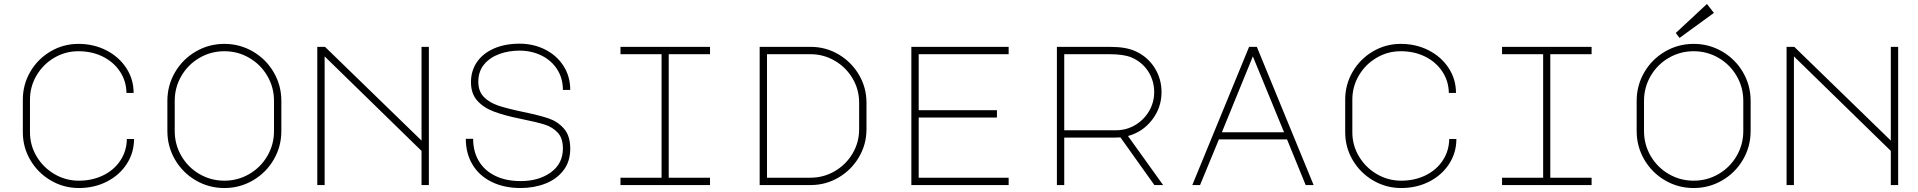

<svg xmlns="http://www.w3.org/2000/svg" viewBox="-20 -932 9660 967"><path d="M377 -22Q445 -22 500 -49Q555 -76 586.5 -124Q618 -172 619 -232H655Q655 -163 618.5 -106.5Q582 -50 518.5 -17.5Q455 15 377 15Q301 15 236 -23Q171 -61 133 -125.5Q95 -190 95 -266V-430Q95 -506 132.5 -570.5Q170 -635 234.5 -673Q299 -711 375 -711Q452 -711 515.5 -678.5Q579 -646 616 -589.5Q653 -533 653 -464H617Q616 -524 584 -572Q552 -620 497.5 -647Q443 -674 375 -674Q309 -674 253 -641Q197 -608 164 -552Q131 -496 131 -430V-266Q131 -200 164.5 -144Q198 -88 254.5 -55Q311 -22 377 -22Z M1397 -424V-272Q1397 -194 1358.5 -128Q1320 -62 1254 -23.5Q1188 15 1110 15Q1032 15 966 -23.5Q900 -62 861.5 -128Q823 -194 823 -272V-424Q823 -502 861.5 -568Q900 -634 966 -672.5Q1032 -711 1110 -711Q1188 -711 1254 -672.5Q1320 -634 1358.5 -568Q1397 -502 1397 -424ZM1110 -22Q1178 -22 1235.5 -55.5Q1293 -89 1326.5 -146.5Q1360 -204 1360 -272V-424Q1360 -492 1326.5 -549.5Q1293 -607 1235.5 -640.5Q1178 -674 1110 -674Q1042 -674 984.5 -640.5Q927 -607 893.5 -549.5Q860 -492 860 -424V-272Q860 -204 893.5 -146.5Q927 -89 984.5 -55.5Q1042 -22 1110 -22Z M1578 0V-696H1617L2103 -224V-696H2140V0H2103V-172L1615 -648V0Z M2352 -518Q2352 -576 2382.5 -620Q2413 -664 2468.5 -688Q2524 -712 2597 -712Q2667 -712 2725.5 -682.5Q2784 -653 2818 -600Q2852 -547 2852 -479H2815Q2815 -538 2786 -583Q2757 -628 2707 -652.5Q2657 -677 2596 -677Q2542 -677 2495 -660Q2448 -643 2418.5 -608Q2389 -573 2389 -520Q2389 -472 2417 -443.5Q2445 -415 2490 -400Q2535 -385 2616 -368Q2698 -351 2743.5 -335.5Q2789 -320 2820.5 -284Q2852 -248 2852 -183Q2852 -118 2817.5 -73.5Q2783 -29 2726 -7Q2669 15 2602 15Q2519 15 2456 -16Q2393 -47 2359.5 -103.5Q2326 -160 2326 -233H2363Q2363 -169 2391.5 -121Q2420 -73 2474 -46.5Q2528 -20 2602 -20Q2694 -20 2754.5 -64Q2815 -108 2815 -184Q2815 -236 2789 -264Q2763 -292 2723.5 -304.5Q2684 -317 2605 -333Q2520 -350 2466.5 -370.5Q2413 -391 2382.5 -426.5Q2352 -462 2352 -518Z M3556 -696V-659H3348V-37H3556V0H3105V-37H3312V-659H3105V-696Z M4344 -415V-281Q4344 -205 4306 -140.5Q4268 -76 4203.5 -38Q4139 0 4063 0H3806V-696H4063Q4139 -696 4203.5 -658Q4268 -620 4306 -555.5Q4344 -491 4344 -415ZM4307 -415Q4307 -481 4274 -537Q4241 -593 4184.5 -626Q4128 -659 4062 -659H3843V-37H4062Q4128 -37 4184.5 -70Q4241 -103 4274 -159Q4307 -215 4307 -281Z M4570 -696H5060V-659H4607V-377H5001V-340H4607V-37H5060V0H4570Z M5830 -468Q5830 -390 5782.5 -328.5Q5735 -267 5661 -247L5838 0H5794L5623 -240L5591 -239H5340V0H5303V-696H5568Q5612 -696 5643.5 -690.5Q5675 -685 5701 -673Q5761 -645 5795.5 -590Q5830 -535 5830 -468ZM5601 -276Q5653 -276 5697 -302Q5741 -328 5767 -372Q5793 -416 5793 -468Q5793 -526 5762.5 -573Q5732 -620 5678 -643Q5639 -659 5568 -659H5340V-276Z M6271 -696H6310L6596 0H6556L6462 -230H6119L6024 0H5985ZM6134 -266H6447L6290 -648Z M7037 -22Q7105 -22 7160 -49Q7215 -76 7246.5 -124Q7278 -172 7279 -232H7315Q7315 -163 7278.5 -106.5Q7242 -50 7178.5 -17.5Q7115 15 7037 15Q6961 15 6896 -23Q6831 -61 6793 -125.5Q6755 -190 6755 -266V-430Q6755 -506 6792.5 -570.5Q6830 -635 6894.5 -673Q6959 -711 7035 -711Q7112 -711 7175.5 -678.5Q7239 -646 7276 -589.5Q7313 -533 7313 -464H7277Q7276 -524 7244 -572Q7212 -620 7157.5 -647Q7103 -674 7035 -674Q6969 -674 6913 -641Q6857 -608 6824 -552Q6791 -496 6791 -430V-266Q6791 -200 6824.5 -144Q6858 -88 6914.5 -55Q6971 -22 7037 -22Z M7996 -696V-659H7788V-37H7996V0H7545V-37H7752V-659H7545V-696Z M8797 -424V-272Q8797 -194 8758.5 -128Q8720 -62 8654 -23.5Q8588 15 8510 15Q8432 15 8366 -23.5Q8300 -62 8261.5 -128Q8223 -194 8223 -272V-424Q8223 -502 8261.5 -568Q8300 -634 8366 -672.5Q8432 -711 8510 -711Q8588 -711 8654 -672.5Q8720 -634 8758.5 -568Q8797 -502 8797 -424ZM8510 -22Q8578 -22 8635.5 -55.5Q8693 -89 8726.5 -146.5Q8760 -204 8760 -272V-424Q8760 -492 8726.5 -549.5Q8693 -607 8635.5 -640.5Q8578 -674 8510 -674Q8442 -674 8384.5 -640.5Q8327 -607 8293.5 -549.5Q8260 -492 8260 -424V-272Q8260 -204 8293.5 -146.5Q8327 -89 8384.5 -55.5Q8442 -22 8510 -22ZM8577 -912 8612 -867 8439 -741 8420 -766Z M8978 0V-696H9017L9503 -224V-696H9540V0H9503V-172L9015 -648V0Z"/></svg>

Font: M Major Mono Display
Style: Regular
Weight: 400
Designer: Emre Parlak
Foundry: Emre Parlak
Version: Version 2.000; ttfautohint (v1.8) -l 8 -r 50 -G 200 -x 14 -D